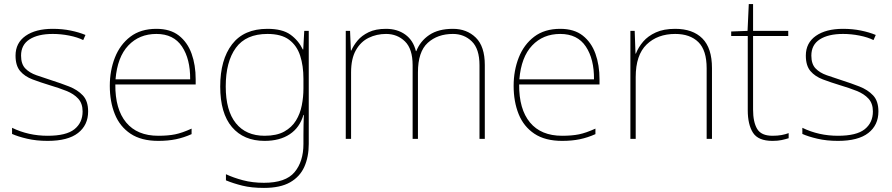

<svg xmlns="http://www.w3.org/2000/svg" viewBox="-20 -679 4363 939"><path d="M411 -134Q411 -67 361.5 -28.5Q312 10 213 10Q158 10 113 -0.5Q68 -11 39 -24V-54Q119 -15 213 -15Q304 -15 344 -47Q384 -79 384 -134Q384 -173 362.5 -196.5Q341 -220 304.5 -234.5Q268 -249 224 -262Q178 -276 139.5 -290.5Q101 -305 78.5 -331.5Q56 -358 56 -407Q56 -469 105 -503.5Q154 -538 238 -538Q285 -538 326 -529.5Q367 -521 398 -508L387 -483Q359 -497 318.5 -505Q278 -513 238 -513Q166 -513 124.5 -486.5Q83 -460 83 -407Q83 -366 103.5 -344.5Q124 -323 158.5 -311Q193 -299 233 -286Q277 -272 318 -256Q359 -240 385 -212.5Q411 -185 411 -134Z M745 -538Q813 -538 855 -505Q897 -472 917 -416.5Q937 -361 937 -291V-266H544Q543 -145 597 -80Q651 -15 754 -15Q802 -15 836.5 -22Q871 -29 917 -50V-23Q879 -6 840.5 2Q802 10 754 10Q671 10 618.5 -25Q566 -60 541.5 -121Q517 -182 517 -259Q517 -334 542 -397.5Q567 -461 617.5 -499.5Q668 -538 745 -538ZM745 -513Q661 -513 607.5 -456.5Q554 -400 545 -291H910Q911 -390 870 -451.5Q829 -513 745 -513Z M1288 -538Q1361 -538 1400.5 -509.5Q1440 -481 1461 -437H1463L1468 -528H1490V25Q1490 88 1468.5 136.5Q1447 185 1399 212.5Q1351 240 1271 240Q1210 240 1165.5 229Q1121 218 1085 203V173Q1121 190 1168 202.5Q1215 215 1271 215Q1377 215 1420.5 163Q1464 111 1464 25V-17Q1464 -46 1464.5 -67Q1465 -88 1466 -117H1464Q1446 -55 1397 -22.5Q1348 10 1274 10Q1172 10 1114.5 -57.5Q1057 -125 1057 -256Q1057 -387 1115 -462.5Q1173 -538 1288 -538ZM1288 -513Q1183 -513 1133.5 -445Q1084 -377 1084 -256Q1084 -138 1133.5 -76.5Q1183 -15 1274 -15Q1333 -15 1370 -35.5Q1407 -56 1427.5 -89.5Q1448 -123 1456 -164Q1464 -205 1464 -246V-294Q1464 -357 1448 -406.5Q1432 -456 1394 -484.5Q1356 -513 1288 -513Z M2195 -538Q2263 -538 2307 -495Q2351 -452 2351 -361V0H2325V-360Q2325 -440 2287.5 -476.5Q2250 -513 2195 -513Q2120 -513 2072 -469.5Q2024 -426 2024 -325V0H1998V-360Q1998 -440 1960.5 -476.5Q1923 -513 1868 -513Q1822 -513 1783 -494Q1744 -475 1720.5 -433.5Q1697 -392 1697 -325V0H1671V-528H1692L1696 -432H1698Q1709 -457 1729 -481Q1749 -505 1783 -521.5Q1817 -538 1868 -538Q1923 -538 1962 -510Q2001 -482 2014 -429H2016Q2035 -478 2079.5 -508Q2124 -538 2195 -538Z M2720 -538Q2788 -538 2830 -505Q2872 -472 2892 -416.5Q2912 -361 2912 -291V-266H2519Q2518 -145 2572 -80Q2626 -15 2729 -15Q2777 -15 2811.5 -22Q2846 -29 2892 -50V-23Q2854 -6 2815.5 2Q2777 10 2729 10Q2646 10 2593.5 -25Q2541 -60 2516.5 -121Q2492 -182 2492 -259Q2492 -334 2517 -397.5Q2542 -461 2592.5 -499.5Q2643 -538 2720 -538ZM2720 -513Q2636 -513 2582.5 -456.5Q2529 -400 2520 -291H2885Q2886 -390 2845 -451.5Q2804 -513 2720 -513Z M3282 -538Q3368 -538 3415 -491Q3462 -444 3462 -346V0H3436V-345Q3436 -433 3395.5 -473Q3355 -513 3282 -513Q3196 -513 3142.5 -461.5Q3089 -410 3089 -302V0H3063V-528H3084L3088 -417H3090Q3102 -448 3125.5 -475.5Q3149 -503 3187.5 -520.5Q3226 -538 3282 -538Z M3758 -15Q3783 -15 3802 -18.5Q3821 -22 3837 -28V-3Q3821 2 3802.5 6Q3784 10 3758 10Q3688 10 3662.5 -30Q3637 -70 3637 -140V-503H3556V-525L3636 -528L3642 -659H3663V-528H3835V-503H3663V-143Q3663 -82 3683 -48.5Q3703 -15 3758 -15Z M4276 -134Q4276 -67 4226.5 -28.5Q4177 10 4078 10Q4023 10 3978 -0.5Q3933 -11 3904 -24V-54Q3984 -15 4078 -15Q4169 -15 4209 -47Q4249 -79 4249 -134Q4249 -173 4227.5 -196.5Q4206 -220 4169.5 -234.5Q4133 -249 4089 -262Q4043 -276 4004.5 -290.5Q3966 -305 3943.5 -331.5Q3921 -358 3921 -407Q3921 -469 3970 -503.5Q4019 -538 4103 -538Q4150 -538 4191 -529.5Q4232 -521 4263 -508L4252 -483Q4224 -497 4183.5 -505Q4143 -513 4103 -513Q4031 -513 3989.5 -486.5Q3948 -460 3948 -407Q3948 -366 3968.5 -344.5Q3989 -323 4023.5 -311Q4058 -299 4098 -286Q4142 -272 4183 -256Q4224 -240 4250 -212.5Q4276 -185 4276 -134Z"/></svg>

Font: Noto Sans Oriya Thin
Style: Regular
Weight: 100
Designer: Amélie Bonet and Sol Matas
Foundry: Google LLC
Version: Version 2.006; ttfautohint (v1.8.4.7-5d5b)